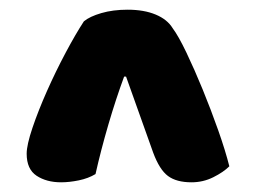

<svg xmlns="http://www.w3.org/2000/svg" viewBox="-20 -706 528 396"><path d="M153 -662Q165 -672 189 -679Q213 -686 243 -686Q277 -686 301 -676Q325 -666 336 -648Q348 -632 364.5 -597.5Q381 -563 398 -521.5Q415 -480 430 -437.5Q445 -395 453 -363Q441 -351 420 -340.5Q399 -330 375 -330Q344 -330 326.5 -343Q309 -356 296 -391L240 -548H236Q219 -502 203.5 -449Q188 -396 177 -347Q162 -338 142.5 -334Q123 -330 106 -330Q76 -330 55.5 -343.5Q35 -357 35 -389Q35 -407 47 -442.5Q59 -478 77 -518.5Q95 -559 115.5 -597.5Q136 -636 153 -662Z"/></svg>

Font: Baloo Thambi
Style: Regular
Weight: 400
Designer: Aadarsh Rajan and Ek Type
Foundry: Ek Type
Version: Version 1.100;PS 1.000;hotconv 1.0.88;makeotf.lib2.5.647800;